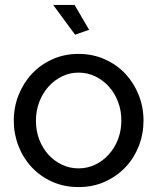

<svg xmlns="http://www.w3.org/2000/svg" viewBox="-20 -750 639 780"><path d="M36 -260Q36 -315 55.5 -364Q75 -413 109.5 -450Q144 -487 192.5 -509Q241 -531 299 -531Q357 -531 406 -509Q455 -487 489.5 -450Q524 -413 543.5 -364Q563 -315 563 -260Q563 -206 544 -157Q525 -108 490 -71Q455 -34 406.5 -12Q358 10 299 10Q240 10 191.5 -12Q143 -34 108.5 -71Q74 -108 55 -157Q36 -206 36 -260ZM473 -261Q473 -301 459.5 -336.5Q446 -372 422 -398.5Q398 -425 366.5 -440Q335 -455 299 -455Q263 -455 231.5 -439.5Q200 -424 176.5 -397.5Q153 -371 139.5 -335.5Q126 -300 126 -259Q126 -218 139.5 -183Q153 -148 176.5 -122Q200 -96 231.5 -81Q263 -66 299 -66Q335 -66 366.5 -81Q398 -96 422 -122.5Q446 -149 459.5 -184.5Q473 -220 473 -261ZM196 -730H283L342 -629L285 -609Z"/></svg>

Font: Raleway Medium Alt1
Style: Regular
Weight: 500
Designer: Matt McInerney, Pablo Impallari, Rodrigo Fuenzalida
Foundry: Matt McInerney, Pablo Impallari, Rodrigo Fuenzalida
Version: Version 3.000g; ttfautohint (v1.5) -l 8 -r 28 -G 28 -x 14 -D